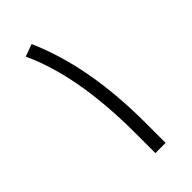

<svg xmlns="http://www.w3.org/2000/svg" viewBox="-198 -662 713 713"><g transform="rotate(-45 159.0 -305.5)"><path d="M126 -611.3Q172.4 -505.4 195.3 -380.4Q218.3 -255.4 218.3 -105V0H164.6V-106.4Q164.6 -406.2 77.6 -593.8Z"/></g></svg>

Font: Vazir Thin FD-WOL-UI
Style: Thin-FD-WOL-UI
Weight: 100
Designer: Saber Rastikerdar
Foundry: Saber Rastikerdar
Version: Version 30.1.0